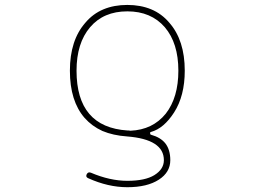

<svg xmlns="http://www.w3.org/2000/svg" viewBox="-20 -576 1040 790"><path d="M503.9 194.3Q424.8 194.3 342.8 157.2Q331.1 152.3 336.9 140.6Q342.8 129.9 354.5 134.8Q432.6 168 503.9 168Q577.1 168 615.2 144.5Q654.3 120.1 654.3 83Q654.3 40 616.2 15.6Q578.1 -8.8 502.9 -14.6Q445.3 -18.6 401.4 -37.1Q358.4 -56.6 328.1 -90.8Q267.6 -160.2 267.6 -285.2Q267.6 -410.2 331.1 -482.4Q362.3 -519.5 405.8 -537.6Q449.2 -555.7 503.9 -555.7Q558.6 -555.7 602.1 -537.6Q645.5 -519.5 676.8 -482.4Q740.2 -410.2 740.2 -285.2Q740.2 -181.6 696.3 -113.3Q654.3 -47.9 601.6 -33.2Q596.7 -32.2 597.7 -27.3Q597.7 -22.5 601.6 -21.5Q640.6 -10.7 660.2 13.7Q680.7 40 680.7 83Q680.7 132.8 633.8 163.1Q585.9 194.3 503.9 194.3ZM350.6 -463.9Q294.9 -398.4 294.9 -285.2Q294.9 -52.7 504.9 -39.1Q506.8 -39.1 509.8 -39.1Q514.6 -38.1 516.6 -38.1Q608.4 -42 662.1 -108.4Q713.9 -174.8 713.9 -285.2Q713.9 -398.4 658.2 -463.9Q601.6 -529.3 503.9 -529.3Q406.2 -529.3 350.6 -463.9Z"/></svg>

Font: Rounded-X Mgen+ 2m thin
Style: Regular
Weight: 100
Designer: [Source Han Sans]
Ryoko NISHIZUKA  (kana & ideographs); Paul D. Hunt (Latin, Greek & Cyrillic); Wenlong ZHANG  (bopomofo
Version: Version 1.059.20150602